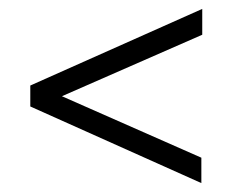

<svg xmlns="http://www.w3.org/2000/svg" viewBox="-20 -582 546 431"><path d="M48 -343V-390L434 -562V-504L119 -366L432 -228V-171Z"/></svg>

Font: Encode Sans Normal
Style: Light
Weight: 300
Designer: Pablo Impallari, Andres Torresi
Foundry: Pablo Impallari, Andres Torresi
Version: Version 1.000; ttfautohint (v1.00) -l 8 -r 50 -G 200 -x 14 -